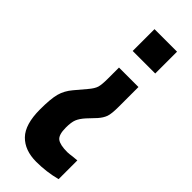

<svg xmlns="http://www.w3.org/2000/svg" viewBox="-232 -539 753 753"><g transform="rotate(45 144.5 -162.0)"><path d="M121 -389V-510H246V-389ZM26 30Q26 -29 34 -58.5Q42 -88 64 -114L102 -159Q120 -180 124.5 -195Q129 -210 129 -243V-305H237V-195Q237 -156 231 -139.5Q225 -123 210 -106L178 -72Q161 -53 154.5 -37Q148 -21 148 9Q148 49 164 61Q180 73 220 73Q228 73 250 70Q255 70 271 68V172Q217 186 161 186Q97 186 61.5 149.5Q26 113 26 30Z"/></g></svg>

Font: Saira Ultra Condensed ExtraBold
Style: Regular
Weight: 800
Width: 1
Designer: Hector Gatti with collaboration of the Omnibus-Type team
Foundry: Omnibus-Type
Version: Version 1.001; ttfautohint (v1.8)